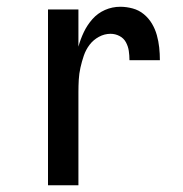

<svg xmlns="http://www.w3.org/2000/svg" viewBox="-20 -548 540 568"><path d="M122 0V-520H212V-410Q218 -432 228 -453Q238 -474 253.5 -491.5Q269 -509 290.5 -518.5Q312 -528 336 -528Q354 -528 372.5 -523Q391 -518 405.5 -506Q420 -494 429.5 -478Q439 -462 444 -444Q449 -426 451 -407.5Q453 -389 453 -370H363Q363 -384 361 -397.5Q359 -411 352.5 -423Q346 -435 333.5 -441.5Q321 -448 307 -448Q289 -448 272.5 -439Q256 -430 245 -415.5Q234 -401 228 -383.5Q222 -366 218 -348Q214 -330 213 -312Q212 -294 212 -276V0Z"/></svg>

Font: Iosevka Custom Medium
Style: Regular
Weight: 500
Monospace: yes
Designer: Belleve Invis
Foundry: Belleve Invis
Version: Version 32.5.0; ttfautohint (v1.8.4)